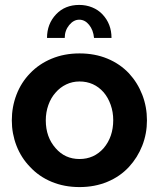

<svg xmlns="http://www.w3.org/2000/svg" viewBox="-20 -750 646 780"><path d="M362 -596H433Q433 -653 396 -692Q379 -710 354.5 -720Q330 -730 302 -730Q244 -730 208 -692Q171 -653 171 -596H243Q243 -626 261 -648Q279 -670 302 -670Q325 -670 342 -649Q359 -628 362 -596ZM504 -72Q539 -110 558 -158.5Q577 -207 577 -261Q577 -316 558 -365Q539 -414 504 -452Q467 -491 416 -512Q365 -533 303 -533Q241 -533 189.5 -511.5Q138 -490 102 -452Q66 -415 47 -365.5Q28 -316 28 -261Q28 -207 47 -158Q66 -109 102 -72Q138 -33 189.5 -11.5Q241 10 303 10Q365 10 416.5 -11.5Q468 -33 504 -72ZM206 -374Q224 -395 249 -407Q274 -419 303 -419Q362 -419 401 -375Q419 -354 429.5 -324.5Q440 -295 440 -262Q440 -194 401 -148Q362 -104 303 -104Q244 -104 206 -148Q166 -193 166 -261Q166 -294 176.5 -323.5Q187 -353 206 -374Z"/></svg>

Font: RT Raleway Bold
Style: Regular
Weight: 400
Designer: Matt McInerney, Pablo Impallari, Rodrigo Fuenzalida — Edited by Milan Moffatt in April 2016
Foundry: Matt McInerney, Pablo Impallari, Rodrigo Fuenzalida — Edited by Milan Moffatt in April 2016
Version: Version 3.001